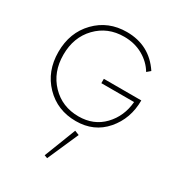

<svg xmlns="http://www.w3.org/2000/svg" viewBox="-236 -859 1241 1341"><g transform="rotate(30 384.0 -188.0)"><path d="M423 69 459 83 349 333 324 324ZM415 -310V-345H717Q717 -198 627.5 -94.5Q538 9 392 9Q243 9 144.5 -92.5Q46 -194 46 -350Q46 -506 144.5 -607.5Q243 -709 392 -709Q575 -709 675 -558L647 -534Q610 -596 543.5 -633.5Q477 -671 392 -671Q260 -671 173 -581Q86 -491 86 -350Q86 -210 173 -119.5Q260 -29 392 -29Q514 -29 591.5 -110Q669 -191 679 -310Z"/></g></svg>

Font: Renner
Style: Thin
Weight: 200
Version: Version 003.000 ; ttfautohint (v0.97) -l 8 -r 50 -G 200 -x 1